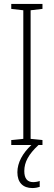

<svg xmlns="http://www.w3.org/2000/svg" viewBox="-20 -734 272 972"><path d="M103 132C103 86 125 47 175 0H195V-25L135 -31V-682L195 -689V-714H37V-689L98 -682V-31L37 -25V0H139C95 41 68 89 68 138C68 190 96 218 144 218C159 218 172 215 181 212V182C175 185 160 188 148 188C118 188 103 169 103 132Z"/></svg>

Font: Noto Sans Lao UI ExtCond ExtLt
Style: Regular
Weight: 200
Width: 2
Designer: Monotype Design Team
Foundry: Monotype Imaging Inc.
Version: Version 2.000